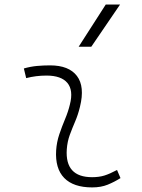

<svg xmlns="http://www.w3.org/2000/svg" viewBox="-20 -815 626 845"><path d="M495.1 -66.9 510.3 -31.2Q483.4 -14.2 453.9 -2.2Q424.3 9.8 385.7 9.8Q303.2 9.8 262.7 -31.7Q222.2 -73.2 227.1 -153.3Q229.5 -189.9 241.2 -224.4Q252.9 -258.8 266.6 -291.5Q280.3 -324.2 287.6 -355Q303.7 -417.5 276.6 -450Q249.5 -482.4 184.6 -482.4Q138.2 -482.4 95.2 -471.2L85 -513.7Q113.8 -522 142.6 -524.7Q171.4 -527.3 200.2 -527.3Q283.2 -527.3 318.6 -480.7Q354 -434.1 332 -345.2Q323.7 -310.5 310.8 -280.5Q297.9 -250.5 287.1 -221.2Q276.4 -191.9 273.9 -157.7Q265.6 -35.2 385.3 -35.2Q416 -35.2 439.5 -42.5Q462.9 -49.8 495.1 -66.9ZM326.2 -609.4 445.3 -794.9H508.3L381.8 -609.4Z"/></svg>

Font: Cascadia Code NF ExtraLight
Style: Italic
Weight: 200
Italic angle: -10°
Monospace: yes
Designer: Aaron Bell
Foundry: Saja Typeworks
Version: Version 2404.023; ttfautohint (v1.8.4)